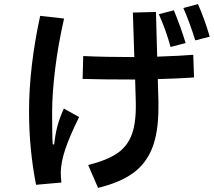

<svg xmlns="http://www.w3.org/2000/svg" viewBox="-20 -861 1040 932"><path d="M941 -841Q973 -769 998 -683L928 -665Q897 -762 870 -822ZM808 -633Q785 -717 751 -792L824 -811Q860 -723 881 -652ZM922 -485Q851 -480 746 -477L749 -369V-337Q749 -218 718.5 -141.5Q688 -65 624 -19.5Q560 26 456 51L408 -60Q500 -83 550 -117.5Q600 -152 621 -211.5Q642 -271 639 -372L636 -475H627Q468 -475 381 -478L384 -589Q489 -584 621 -584H632L625 -800L737 -803L743 -586Q861 -590 918 -595ZM364 -293Q317 -197 297 -137Q277 -77 275 -28Q275 1 278 25L155 36Q121 -137 121 -320Q121 -535 175 -784L291 -771Q262 -644 247.5 -524.5Q233 -405 233 -314Q233 -194 236 -160H243Q248 -208 258.5 -248Q269 -288 290 -334Z"/></svg>

Font: IBM Plex Sans JP SemiBold
Style: Regular
Weight: 600
Designer: Mike Abbink; Paul van der Laan; Pieter van Rosmalen; Wujin Sim; Yejin Wi; Jinhee Kim; Boomi Park; Yona Kim; Kichan Ma
Foundry: Sandoll Inc.
Version: Version 1.001